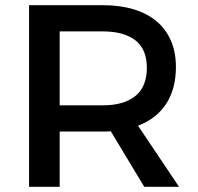

<svg xmlns="http://www.w3.org/2000/svg" viewBox="-20 -720 763 740"><path d="M376 -700Q443 -700 495.5 -684Q548 -668 584 -637.5Q620 -607 639 -562.8Q658 -518.5 658 -462Q658 -377.5 620.5 -320Q583 -262.5 512 -235.5L670 0H536L407 -214Q399.5 -213.5 391.8 -213.2Q384 -213 376 -213H210V0H92V-700ZM376 -314Q457 -314 501.5 -349.8Q546 -385.5 546 -459Q546 -530.5 501.5 -564.8Q457 -599 376 -599H210V-314Z"/></svg>

Font: Argentum Sans
Style: Regular
Weight: 400
Designer: Julieta Ulanovsky, Owen Earl, Chris M. Simpson, Rasmus Andersson, Cristiano Sobral
Foundry: The Argentum Sans Project Authors
Version: Version 3.135; ttfautohint (v1.8.4.7-5d5b-dirty)